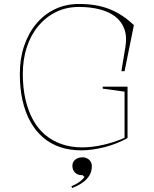

<svg xmlns="http://www.w3.org/2000/svg" viewBox="-20 -743 775 968"><path d="M498 -296V-306H623V-47Q598 -33 569.5 -21.5Q541 -10 510.5 -2Q480 6 449 10.5Q418 15 389 15Q331 15 282.5 -1.5Q234 -18 196.5 -50.5Q159 -83 133 -130Q107 -177 93.5 -237Q80 -297 80 -370Q80 -448 102 -512.5Q124 -577 163.5 -624Q203 -671 257.5 -697Q312 -723 378 -723Q423 -723 461.5 -716.5Q500 -710 533.5 -696.5Q567 -683 597 -663Q627 -643 655 -616L608 -384H592L612 -505Q621 -558 607 -596.5Q593 -635 561 -659.5Q529 -684 482 -696Q435 -708 378 -708Q315 -708 263.5 -683Q212 -658 174 -613Q136 -568 115.5 -506Q95 -444 95 -370Q95 -300 108.5 -241.5Q122 -183 147 -138Q172 -93 208.5 -62.5Q245 -32 292 -16Q339 0 394 0Q441 0 495 -11.5Q549 -23 608 -48V-281ZM344 205 340 196Q354 190 366.5 183Q379 176 389.5 167Q400 158 406 149L396 140H392Q378 140 367.5 134Q357 128 351 117.5Q345 107 345 93Q345 80 351.5 70.5Q358 61 369.5 55.5Q381 50 395 50Q409 50 420 56Q431 62 437 72Q443 82 443 95Q443 113 437 128.5Q431 144 418.5 158Q406 172 387.5 183.5Q369 195 344 205Z"/></svg>

Font: Kalnia Thin
Style: Regular
Weight: 250
Designer: Frida Medrano
Foundry: Frida Medrano
Version: Version 1.105